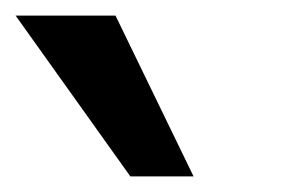

<svg xmlns="http://www.w3.org/2000/svg" viewBox="-56 -785 376 246"><path d="M-36 -765H92L192 -559H111Z"/></svg>

Font: Muli
Style: Bold
Weight: 700
Designer: Vernon Adams
Foundry: Vernon Adams
Version: Version 2.001